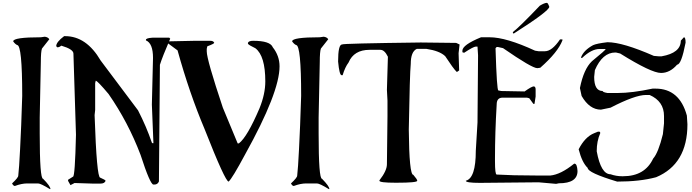

<svg xmlns="http://www.w3.org/2000/svg" viewBox="-20 -1257 4790 1329"><path d="M262.7 -999Q71.3 -999 71.3 -970.7Q84 -952.1 98.6 -945.3Q133.8 -945.3 133.8 -593.8Q127 -370.1 119.1 -225.6Q112.3 -88.9 106.4 -41Q106.4 -27.3 63.5 12.7Q72.3 30.3 83 30.3Q129.9 12.7 168.9 12.7H243.2Q261.7 12.7 325.2 51.8H329.1Q329.1 32.2 278.3 -19.5Q254.9 -19.5 254.9 -332V-443.4L262.7 -827.1Q262.7 -899.4 270.5 -920.9L321.3 -985.4Q312.5 -1000 290 -1002.9Z M423.8 -1006.8Q369.1 -965.8 369.1 -937.5L376 -929.7H378.9Q390.6 -929.7 403.3 -940.4H406.2Q488.3 -916 488.3 -885.7L505.9 -324.2Q499 -34.2 485.4 -34.2L451.2 -12.7V-4.9L467.8 24.4L496.1 9.8L618.2 13.7H676.8Q703.1 13.7 710.9 -4.9Q710.9 -11.7 673.8 -27.3Q649.4 -27.3 634.8 -460L638.7 -496.1V-680.7L642.6 -698.2Q654.3 -698.2 731.4 -606.4Q867.2 -411.1 953.1 -184.6Q1019.5 20.5 1042 20.5H1048.8Q1071.3 20.5 1080.1 -1L1086.9 -808.6Q1103.5 -862.3 1158.2 -989.3L1151.4 -996.1H1035.2Q990.2 -993.2 990.2 -981.4V-977.5Q1039.1 -957 1039.1 -856.4L1031.2 -533.2L1042 -265.6H1035.2L1031.2 -269.5Q993.2 -380.9 935.5 -493.2L676.8 -837.9Q578.1 -1006.8 430.7 -1006.8Z M1328.1 -974.6 1141.6 -970.7V-967.8H1133.8V-963.9L1209 -908.2Q1291 -612.3 1395.5 -365.2Q1539.1 0 1562.5 0Q1587.9 -22.5 1676.8 -188.5Q1915 -617.2 1915 -797.9Q1915 -870.1 1868.2 -929.7Q1850.6 -974.6 1732.4 -974.6Q1702.1 -974.6 1696.3 -960.9V-954.1Q1701.2 -945.3 1748 -922.9Q1816.4 -870.1 1816.4 -693.4Q1816.4 -606.4 1776.4 -507.8Q1691.4 -308.6 1633.8 -264.6H1625L1522.5 -511.7Q1411.1 -844.7 1411.1 -901.4V-918.9L1415 -936.5Q1462.9 -954.1 1462.9 -960.9Q1457 -974.6 1435.5 -974.6Z M2193.4 -999Q2002 -999 2002 -970.7Q2014.6 -952.1 2029.3 -945.3Q2064.5 -945.3 2064.5 -593.8Q2057.6 -370.1 2049.8 -225.6Q2043 -88.9 2037.1 -41Q2037.1 -27.3 1994.1 12.7Q2002.9 30.3 2013.7 30.3Q2060.5 12.7 2099.6 12.7H2173.8Q2192.4 12.7 2255.9 51.8H2259.8Q2259.8 32.2 2209 -19.5Q2185.5 -19.5 2185.5 -332V-443.4L2193.4 -827.1Q2193.4 -899.4 2201.2 -920.9L2252 -985.4Q2243.2 -1000 2220.7 -1002.9Z M2892.6 -962.9Q2347.7 -956.1 2347.7 -949.2Q2320.3 -949.2 2320.3 -831.1Q2329.1 -736.3 2344.7 -736.3H2351.6Q2368.2 -792 2392.6 -824.2Q2429.7 -912.1 2538.1 -912.1H2613.3Q2641.6 -912.1 2665 -864.3L2658.2 -634.8L2662.1 -560.5V-452.1L2658.2 -120.1Q2658.2 -75.2 2606.4 -8.8V-5.9Q2606.4 7.8 2716.8 7.8H2726.6Q2868.2 7.8 2868.2 -5.9Q2868.2 -15.6 2840.8 -46.9Q2812.5 -46.9 2809.6 -360.4Q2816.4 -748 2823.2 -814.5Q2823.2 -899.4 2865.2 -918.9H2930.7Q3022.5 -905.3 3061.5 -868.2Q3117.2 -783.2 3140.6 -759.8H3144.5L3158.2 -769.5L3154.3 -888.7L3161.1 -949.2L3137.7 -960Z M3309.6 -999Q3180.7 -946.3 3180.7 -906.2V-895.5L3192.4 -891.6Q3257.8 -934.6 3273.4 -934.6H3285.2L3289.1 -874L3285.2 -409.2L3273.4 -212.9Q3273.4 -23.4 3204.1 -5.9Q3204.1 8.8 3301.8 8.8L3708 4.9L3829.1 15.6L3848.6 11.7Q3977.5 11.7 3977.5 -73.2Q3974.6 -124 3957 -124H3954.1Q3861.3 -48.8 3789.1 -42H3704.1Q3616.2 -42 3539.1 -43.9Q3471.7 -45.9 3418 -48.8Q3406.2 -48.8 3406.2 -141.6V-163.1Q3406.2 -336.9 3418 -534.2Q3418 -581.1 3459 -581.1H3627L3643.6 -577.1L3671.9 -538.1H3679.7L3687.5 -588.9V-638.7Q3687.5 -656.2 3675.8 -659.2Q3660.2 -659.2 3611.3 -624L3450.2 -627L3429.7 -630.9Q3418.9 -630.9 3410.2 -917V-923.8L3418 -931.6H3426.8L3461.9 -923.8Q3662.1 -785.2 3699.2 -785.2L3719.7 -788.1Q3841.8 -895.5 3873 -977.5V-984.4H3856.4Q3800.8 -902.3 3752 -902.3H3708L3683.6 -906.2Q3483.4 -999 3369.1 -999ZM3716.8 -1217.8Q3575.2 -1069.3 3530.3 -1035.2V-1028.3L3534.2 -1025.4H3537.1Q3782.2 -1181.6 3782.2 -1210Q3772.5 -1237.3 3765.6 -1237.3Q3749 -1237.3 3716.8 -1217.8Z M4692.4 -975.6Q4692.4 -890.6 4559.6 -867.2H4539.1L4505.9 -870.1Q4290 -964.8 4184.6 -964.8Q4110.4 -956.1 4085 -944.3Q4020.5 -909.2 4002 -860.4V-856.4H4009.8Q4074.2 -918 4130.9 -918H4172.9Q4172.9 -911.1 4077.1 -833Q4020.5 -779.3 3994.1 -647.5L4005.9 -592.8Q4060.5 -498 4139.6 -498L4206.1 -511.7Q4376 -599.6 4451.2 -599.6H4476.6Q4576.2 -555.7 4576.2 -454.1V-403.3L4568.4 -328.1Q4537.1 -200.2 4501 -159.2Q4443.4 -37.1 4293 -37.1H4285.2Q4245.1 -37.1 4206.1 -50.8Q4139.6 -50.8 4110.4 -210Q4110.4 -280.3 4134.8 -335Q4134.8 -345.7 4127 -345.7H4119.1L4092.8 -335Q4029.3 -309.6 3985.4 -223.6Q4008.8 -131.8 4047.9 -94.7Q4047.9 -61.5 4252 0Q4409.2 0 4521.5 -30.3Q4738.3 -121.1 4738.3 -396.5L4734.4 -457Q4683.6 -643.6 4517.6 -643.6H4497.1Q4354.5 -613.3 4255.9 -613.3H4184.6Q4151.4 -619.1 4151.4 -627Q4092.8 -627 4092.8 -724.6L4097.7 -771.5Q4150.4 -893.6 4239.3 -893.6H4243.2L4272.5 -886.7Q4488.3 -752 4555.7 -752Q4617.2 -752 4667 -809.6Q4696.3 -809.6 4725.6 -961.9Q4725.6 -999 4713.9 -999Z"/></svg>

Font: Elementary Gothic 
Style: Regular
Weight: 400
Designer: Bill Roach / W.K. Roach
Version: Version 1.00 April 18, 2012, initial release